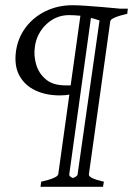

<svg xmlns="http://www.w3.org/2000/svg" viewBox="-20 -599 507 731"><path d="M466.8 -565.9 464.4 -546.4Q435.5 -540 418.2 -532.7Q400.9 -525.4 399.9 -518.6L318.4 64.9Q316.4 79.6 375.5 92.8L372.1 112.3H134.3L136.7 92.8Q197.8 79.1 201.7 64.9L244.1 -238.8Q229 -235.8 207 -235.8Q154.8 -235.8 114.5 -254.9Q74.2 -273.9 53.7 -311.5Q33.2 -349.1 41 -405.3Q48.8 -456.5 78.6 -495.6Q108.4 -534.7 154.5 -556.9Q200.7 -579.1 256.3 -579.1Q274.9 -579.1 304.9 -577.1Q335 -575.2 365.5 -572.5Q396 -569.8 417 -567.9Q438 -565.9 438 -565.9ZM230 -273.9H249L286.1 -539.1Q273.9 -540 263.2 -540.8Q252.4 -541.5 243.7 -541.5Q193.4 -541.5 156.5 -506.6Q119.6 -471.7 112.8 -420.9Q107.9 -388.7 117.4 -354.5Q127 -320.3 154.3 -297.1Q181.6 -273.9 230 -273.9ZM358.9 -521Q351.1 -523.9 342.8 -526.4Q334.5 -528.8 326.2 -530.8L243.7 64.9Q243.2 69.8 248.3 73.7Q253.4 77.6 257.3 78.6Q262.2 77.6 268.6 73.7Q274.9 69.8 275.4 64.9Z"/></svg>

Font: Dai Banna SIL Light
Style: Italic
Weight: 300
Italic angle: -11°
Designer: Victor Gaultney
Foundry: SIL International
Version: Version 4.000